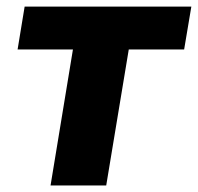

<svg xmlns="http://www.w3.org/2000/svg" viewBox="-20 -566 604 586"><path d="M134.3 0 202.6 -415H33.7L55.2 -545.9H564L542 -415H373L304.2 0Z"/></svg>

Font: Inter ExtraBold
Style: Italic
Weight: 800
Italic angle: -9.3988°
Designer: Rasmus Andersson
Foundry: rsms
Version: Version 4.001;git-66647c0bb